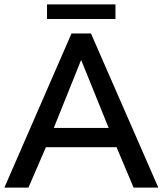

<svg xmlns="http://www.w3.org/2000/svg" viewBox="-26 -858 744 878"><path d="M507 -185 585 0H698L390 -705H301L-6 0H104L184 -185ZM345 -584 471 -273H220ZM502 -838H189V-771H502Z"/></svg>

Font: Geom
Style: Regular
Weight: 400
Version: Version 1.102